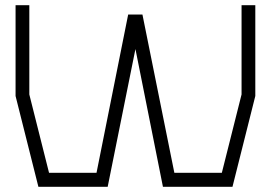

<svg xmlns="http://www.w3.org/2000/svg" viewBox="-20 -720 1044 740"><path d="M876 0H608L502 -531L395 0H128L40 -350V-700H93V-356L169 -54H352L474 -664H529L652 -54H835L911 -356V-700H964V-350Z"/></svg>

Font: Turret Road
Style: Regular
Weight: 400
Designer: Noponies
Foundry: Noponies
Version: Version 1.001; ttfautohint (v1.8)